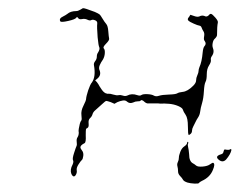

<svg xmlns="http://www.w3.org/2000/svg" viewBox="-20 -452 587 468"><path d="M541 -88Q544 -90 544 -86Q542 -76 531 -63Q523 -55 514 -62Q502 -71 519 -76Q524 -77 525 -83Q526 -87 527 -87.5Q528 -88 532 -87Q538 -86 541 -88ZM436 -103Q436 -105 437 -106Q438 -107 438 -106Q440 -105 438.5 -102Q437 -99 438.5 -93.5Q440 -88 441 -76Q441 -59 450 -54Q454 -52 458 -48.5Q462 -45 474 -46Q486 -47 492 -51.5Q498 -56 500 -55Q505 -52 499 -38Q492 -20 472 -11Q466 -8 465 -6Q464 -4 454 -4.5Q444 -5 437 -7Q428 -10 426 -14Q424 -18 419 -23Q414 -28 414 -34.5Q414 -41 412.5 -46.5Q411 -52 413.5 -57Q416 -62 416 -67.5Q416 -73 419.5 -82Q423 -91 429 -95Q435 -99 436 -103ZM182 -432Q185 -433 211 -423Q220 -419 222.5 -417Q225 -415 229 -408Q235 -398 239 -393.5Q243 -389 244 -375.5Q245 -362 246 -358Q247 -354 238.5 -345.5Q230 -337 233 -334Q236 -331 235.5 -322.5Q235 -314 231 -307Q226 -300 223 -293Q220 -286 223 -280Q227 -269 218 -261L212 -256L216 -252Q220 -247 223 -241Q225 -238 228 -233.5Q231 -229 234.5 -226.5Q238 -224 240 -224Q242 -223 245 -223.5Q248 -224 256 -221.5Q264 -219 269 -220Q274 -221 279.5 -219Q285 -217 290 -219Q301 -225 315 -220Q321 -218 324 -220Q328 -223 339 -222.5Q350 -222 355 -219Q360 -216 367.5 -218.5Q375 -221 391.5 -221.5Q408 -222 412 -224.5Q416 -227 425 -228Q437 -229 451 -243Q458 -250 458 -256Q458 -262 461 -268.5Q464 -275 464 -279Q464 -283 466 -288Q472 -301 474 -324Q475 -335 478 -339Q484 -345 479 -352Q476 -355 477.5 -363Q479 -371 476 -375.5Q473 -380 471.5 -384.5Q470 -389 466 -389.5Q462 -390 452 -394.5Q442 -399 440 -401Q435 -405 441 -411L444 -416L453 -413Q461 -410 466 -412Q473 -416 481 -412Q485 -411 489 -415Q492 -419 495 -418Q498 -417 505 -409Q512 -401 511 -397Q509 -388 509 -367Q509 -363 504 -358Q500 -355 498.5 -347.5Q497 -340 499 -335Q503 -325 497 -316Q493 -311 494 -306Q495 -301 489.5 -292.5Q484 -284 484 -271Q484 -258 481 -252.5Q478 -247 477 -229.5Q476 -212 472.5 -200.5Q469 -189 468 -180.5Q467 -172 463 -166Q459 -160 456.5 -154.5Q454 -149 451 -143.5Q448 -138 448 -133Q448 -129 445 -126Q442 -123 440 -123Q438 -124 438 -144Q438 -164 432.5 -172Q427 -180 426 -184Q425 -189 414.5 -193.5Q404 -198 392 -199Q378 -200 375 -199.5Q372 -199 365 -200Q349 -200 343 -200Q338 -199 333 -203Q325 -211 322 -206Q321 -205 315.5 -205Q310 -205 304 -202Q296 -199 290 -204Q286 -208 279.5 -207Q273 -206 266 -203L259 -199L250 -203Q241 -206 239 -206Q237 -206 227.5 -197Q218 -188 212.5 -183.5Q207 -179 205.5 -173.5Q204 -168 199.5 -164Q195 -160 196 -151Q197 -142 193 -140Q190 -139 189.5 -136.5Q189 -134 189 -122Q190 -105 186 -103Q176 -98 176 -93Q176 -90 180 -85Q184 -80 183 -72Q182 -64 179.5 -62Q177 -60 171.5 -51.5Q166 -43 167 -37Q168 -32 165.5 -27Q163 -22 160 -22Q157 -22 154 -28Q150 -38 157 -51Q160 -58 158 -61.5Q156 -65 160.5 -79Q165 -93 166.5 -96Q168 -99 167 -106Q166 -113 169 -117.5Q172 -122 172 -129Q171 -132 172 -138Q173 -144 174.5 -150Q176 -156 178 -158Q180 -160 178.5 -171Q177 -182 183.5 -194.5Q190 -207 190 -212Q190 -214 191.5 -220Q193 -226 195 -232Q197 -238 199.5 -243.5Q202 -249 204 -251Q214 -265 209 -293Q208 -298 212 -303Q216 -308 216 -314Q216 -320 219 -324Q224 -332 222 -337Q220 -340 218 -361Q216 -387 217 -394Q218 -400 212 -402.5Q206 -405 202.5 -403Q199 -401 193 -404Q187 -407 180 -405.5Q173 -404 170.5 -408Q168 -412 166 -409Q164 -405 146.5 -401Q129 -397 127 -400Q123 -407 134 -412Q140 -415 144 -418Q152 -425 166 -425Q170 -425 176 -428.5Q182 -432 182 -432Z"/></svg>

Font: TT2020 Style D
Style: Italic
Weight: 400
Italic angle: -15°
Version: Version 0.2.000